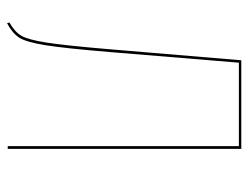

<svg xmlns="http://www.w3.org/2000/svg" viewBox="-102 -618 722 559"><g transform="rotate(90 259.5 -339.0)"><path d="M414 -680V0H406V-673H163L132 -297Q121 -164 112 -109Q103 -54 90.5 -34Q78 -14 48 2L46 -5Q73 -20 84.5 -39.5Q96 -59 104.5 -113Q113 -167 124 -298L156 -680Z"/></g></svg>

Font: Fira Sans Compressed Eight
Style: Regular
Weight: 100
Width: 1
Designer: bBox Type GmbH & Carrois Corporate GbR & Edenspiekermann AG
Foundry: bBox Type GmbH & Carrois Corporate GbR & Edenspiekermann AG
Version: Version 4.301